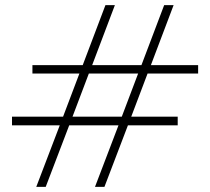

<svg xmlns="http://www.w3.org/2000/svg" viewBox="-20 -732 822 752"><path d="M444 -241H251L159 0H122L214 -241H27V-275H227L291 -444H107V-477H304L393 -712H430L341 -477H534L623 -712H660L571 -477H756V-444H558L494 -275H676V-241H481L389 0H352ZM457 -275 521 -444H328L264 -275Z"/></svg>

Font: Nyght Serif
Style: Regular
Weight: 400
Designer: Maksym Kobuzan
Version: Version 0.410